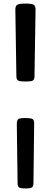

<svg xmlns="http://www.w3.org/2000/svg" viewBox="-20 -862 288 1087"><path d="M124.5 -400.4Q93.8 -400.4 83.5 -405.5Q73.2 -410.6 72.8 -428.7L66.9 -806.2Q66.4 -827.1 76.9 -834.5Q87.4 -841.8 124 -841.8Q161.1 -841.8 171.4 -834.7Q181.6 -827.6 181.2 -806.6L175.3 -428.7Q174.8 -410.6 165 -405.5Q155.3 -400.4 124.5 -400.4ZM124.5 205.1Q99.6 205.1 89.8 200.2Q80.1 195.3 79.6 177.2L75.2 -158.2Q74.7 -182.1 84.5 -188Q94.2 -193.8 124 -193.8Q154.3 -193.8 164.3 -188.2Q174.3 -182.6 173.3 -158.7L169.4 176.8Q168.9 194.8 159.2 200Q149.4 205.1 124.5 205.1Z"/></svg>

Font: Denk One
Style: Regular
Weight: 400
Designer: Irina Smirnova, Eben Sorkin
Foundry: Sorkin Type Co.f
Version: Version 1.004; ttfautohint (v1.8.4.7-5d5b);gftools[0.9.23]